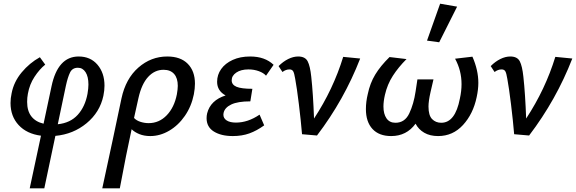

<svg xmlns="http://www.w3.org/2000/svg" viewBox="-20 -731 3120 1040"><path d="M546 -267Q546 -241 540 -212Q521 -123 449 -63.5Q377 -4 280 5L220 289H141L202 4Q125 -6 81 -53.5Q37 -101 37 -173Q37 -199 43 -226Q55 -288 97.5 -339Q140 -390 196 -421L225 -381Q194 -356 167 -315Q140 -274 131 -223Q127 -202 127 -179Q127 -130 150 -100.5Q173 -71 216 -61L259 -263Q293 -425 406 -425Q470 -425 508 -380.5Q546 -336 546 -267ZM459 -273Q459 -316 443.5 -340Q428 -364 402 -364Q372 -364 359.5 -338.5Q347 -313 337 -267L293 -58Q361 -65 401 -109Q441 -153 454 -223Q459 -253 459 -273Z M1036 -278Q1036 -252 1030 -220Q1017 -155 981.5 -103.5Q946 -52 896.5 -23Q847 6 794 6Q761 6 735 -4.5Q709 -15 693 -31Q664 101 629 289H534Q597 -1 638 -198Q661 -305 729.5 -365Q798 -425 886 -425Q958 -425 997 -385.5Q1036 -346 1036 -278ZM943 -266Q943 -308 923 -330.5Q903 -353 866 -353Q818 -353 782.5 -314.5Q747 -276 730 -200L706 -92Q719 -78 741 -71Q763 -64 785 -64Q842 -64 883 -106.5Q924 -149 938 -220Q943 -248 943 -266Z M1462 -380 1421 -321Q1408 -336 1382 -345.5Q1356 -355 1326 -355Q1285 -355 1260 -338Q1235 -321 1235 -296Q1235 -272 1261 -261Q1287 -250 1347 -250L1336 -182Q1268 -182 1232.5 -165Q1197 -148 1191 -119Q1190 -116 1190 -110Q1190 -90 1208 -78.5Q1226 -67 1258 -67Q1323 -67 1386 -110L1411 -52Q1371 -23 1331 -8.5Q1291 6 1241 6Q1178 6 1138.5 -18.5Q1099 -43 1099 -91Q1099 -104 1102 -117Q1120 -188 1202 -214Q1156 -239 1156 -288Q1156 -326 1178 -357Q1200 -388 1240.5 -406.5Q1281 -425 1335 -425Q1415 -425 1462 -380Z M1931 -414Q1844 -190 1697 3L1616 -4Q1610 -76 1599 -166Q1588 -256 1579 -304Q1574 -335 1568 -345Q1562 -355 1548 -355Q1528 -355 1510 -341L1489 -373Q1514 -398 1541.5 -411.5Q1569 -425 1595 -425Q1633 -425 1646.5 -399Q1660 -373 1666 -315Q1676 -224 1681 -89Q1785 -247 1839 -423Z M2359 -502 2293 -511 2364 -711 2456 -695ZM2571 -282Q2571 -247 2562 -205Q2543 -114 2488 -54Q2433 6 2353 6Q2309 6 2278 -12Q2247 -30 2231 -61Q2182 6 2099 6Q2033 6 1997.5 -32.5Q1962 -71 1962 -140Q1962 -180 1972 -221Q1984 -280 2012.5 -327Q2041 -374 2090 -422L2182 -411Q2138 -367 2108 -320.5Q2078 -274 2065 -217Q2057 -182 2057 -154Q2057 -114 2073.5 -90Q2090 -66 2122 -66Q2173 -66 2197 -117Q2221 -168 2231 -235L2241 -301H2328L2312 -232Q2301 -183 2301 -154Q2301 -106 2320.5 -86Q2340 -66 2370 -66Q2446 -66 2471 -197Q2480 -238 2480 -275Q2480 -349 2445 -413L2539 -424Q2571 -351 2571 -282Z M3080 -414Q2993 -190 2846 3L2765 -4Q2759 -76 2748 -166Q2737 -256 2728 -304Q2723 -335 2717 -345Q2711 -355 2697 -355Q2677 -355 2659 -341L2638 -373Q2663 -398 2690.5 -411.5Q2718 -425 2744 -425Q2782 -425 2795.5 -399Q2809 -373 2815 -315Q2825 -224 2830 -89Q2934 -247 2988 -423Z"/></svg>

Font: Ysabeau Infant Semibold
Style: Italic
Weight: 600
Italic angle: -12°
Designer: Christian Thalmann (Catharsis Fonts)
Version: Version 0.003